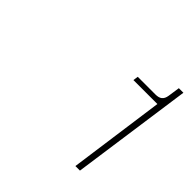

<svg xmlns="http://www.w3.org/2000/svg" viewBox="-119 -1010 626 626"><g transform="rotate(45 194.0 -697.0)"><path d="M308 -488H329L388 -906H367L361 -865C358 -845 347 -837.5 327.5 -837.5H246L243.5 -820H354Z"/></g></svg>

Font: HK Grotesk ExtraLight
Style: Italic
Weight: 200
Italic angle: -16°
Designer: Alfredo Marco Pradil
Foundry: Hanken Design Co.
Version: Version 3.001;FEAKit 1.0